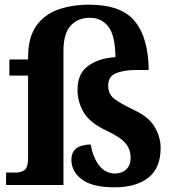

<svg xmlns="http://www.w3.org/2000/svg" viewBox="-20 -790 746 820"><path d="M469 10Q375 10 330 -23.5Q285 -57 285 -107Q285 -135 298 -149Q311 -163 330.5 -168Q350 -173 367 -173Q378 -115 404.5 -82Q431 -49 471 -49Q500 -49 519 -66.5Q538 -84 538 -116Q538 -151 517 -177Q496 -203 437 -231Q364 -265 337.5 -310Q311 -355 311 -407Q311 -476 357 -509Q403 -542 473 -546Q472 -638 443 -676Q414 -714 363 -714Q312 -714 281.5 -680Q251 -646 251 -573V0H6V-53H49Q70 -53 85 -64Q100 -75 100 -118V-467H20V-536H100V-546Q100 -630 134.5 -679Q169 -728 228 -749Q287 -770 360 -770Q499 -770 556.5 -698.5Q614 -627 615 -491H559Q510 -491 476 -477.5Q442 -464 442 -424Q442 -389 467 -369Q492 -349 553 -320Q615 -291 640.5 -248Q666 -205 666 -158Q666 -73 614 -31.5Q562 10 469 10Z"/></svg>

Font: Noto Serif Tibetan
Style: Bold
Weight: 700
Designer: Monotype Design Team
Foundry: Monotype Imaging Inc.
Version: Version 2.103; ttfautohint (v1.8.4.7-5d5b)